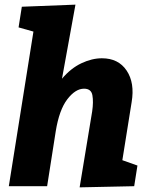

<svg xmlns="http://www.w3.org/2000/svg" viewBox="-20 -802 645 827"><path d="M323 5 377 -322Q383 -363 378 -391.5Q373 -420 342 -420Q305 -420 270 -374.5Q235 -329 220 -236L183 0H18L124 -666L60 -684L74 -773L305 -782L247 -463Q285 -508 330.5 -529.5Q376 -551 419 -551Q490 -551 525.5 -498Q561 -445 547 -362L507 -112L572 -89L558 0Z"/></svg>

Font: Bitter ExtraBold
Style: Italic
Weight: 800
Italic angle: -9°
Designer: Sol Matas, and Bitter project Authors
Foundry: Sol Matas
Version: Version 2.001